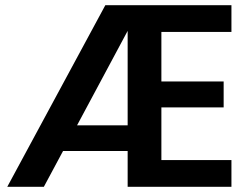

<svg xmlns="http://www.w3.org/2000/svg" viewBox="-20 -720 944 740"><path d="M8 0 386 -700H872V-597H602V-406H842V-306H602V-103H872V0H472V-138H223L149 0ZM472 -601 277 -237H472Z"/></svg>

Font: HostGroteskBold
Style: Bold
Weight: 700
Designer: Doukan Karapınar based on Poppins by Indian Type Foundry, Jonny Pinhorn
Foundry: Element Type
Version: Version 1.001; ttfautohint (v1.8.4.7-5d5b)